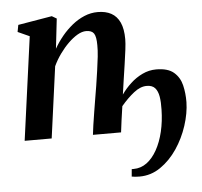

<svg xmlns="http://www.w3.org/2000/svg" viewBox="-53 -605 914 867"><g transform="rotate(-5 404.0 -172.0)"><path d="M219 -402Q235.5 -431 257.2 -457.5Q279 -484 305 -505Q331 -526 360.2 -538.2Q389.5 -550.5 421 -550.5Q457 -550.5 482.2 -536.8Q507.5 -523 521 -493.8Q534.5 -464.5 534.5 -418Q534.5 -400 530.8 -370Q527 -340 521.8 -304.5Q516.5 -269 511.5 -235.5L502 -169.5Q520 -195.5 544.5 -218.2Q569 -241 598.8 -255.2Q628.5 -269.5 661.5 -269.5Q714.5 -269.5 741.2 -246.5Q768 -223.5 776.8 -187Q785.5 -150.5 785 -110.5Q784 -60 766 -4.5Q748 51 715.8 98.8Q683.5 146.5 640.2 176.2Q597 206 545 206Q534 206 525.5 205.2Q517 204.5 509.5 203L512.5 169.5Q514.5 169.5 516.5 169.5Q518.5 169.5 521 169.5Q554 169.5 580.8 149.8Q607.5 130 627.2 94.8Q647 59.5 658 13Q669 -33.5 670 -86.5Q671 -120.5 666.8 -145.8Q662.5 -171 650 -185Q637.5 -199 612.5 -199Q583.5 -199 553.8 -175.5Q524 -152 495 -117.5Q490 -86 485.8 -53.5Q481.5 -21 479 0H351.5Q353 -15.5 357 -42.8Q361 -70 366.2 -102Q371.5 -134 376.5 -165Q381.5 -196 385.5 -219Q390.5 -252 395.5 -285.8Q400.5 -319.5 403.8 -349.8Q407 -380 406.5 -402Q406.5 -440 396.8 -454.8Q387 -469.5 361.5 -469.5Q343 -469.5 322.2 -457.5Q301.5 -445.5 280.5 -425Q259.5 -404.5 240.8 -378.5Q222 -352.5 208.5 -323.5L164.5 0H42L106 -468.5L53 -492.5L59 -524L213 -550L234.5 -537.5Z"/></g></svg>

Font: Merriweather 60pt SemiBold
Style: Italic
Weight: 600
Italic angle: -7.8°
Version: Version 2.101